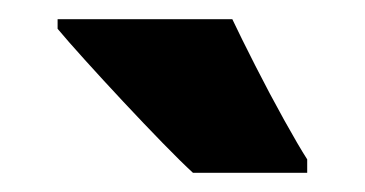

<svg xmlns="http://www.w3.org/2000/svg" viewBox="-20 -879 380 200"><path d="M222 -859Q231 -840 246 -810.5Q261 -781 276 -754Q291 -727 300 -713V-699H181Q169 -710 149.5 -730Q130 -750 108.5 -773Q87 -796 68.5 -816.5Q50 -837 40 -849V-859Z"/></svg>

Font: Noto Sans Kannada UI ExtraCondensed Black
Style: Regular
Weight: 900
Width: 2
Designer: Jelle Bosma - Monotype Design Team
Foundry: Monotype Imaging Inc.
Version: Version 2.005; ttfautohint (v1.8.4.7-5d5b)